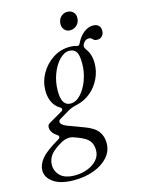

<svg xmlns="http://www.w3.org/2000/svg" viewBox="-203 -787 801 1081"><g transform="rotate(-15 197.0 -247.0)"><path d="M93 216Q14 216 -27 187Q-68 158 -68 118Q-68 83 -40.5 49.5Q-13 16 61 -27Q72 -33 73.5 -40.5Q75 -48 64 -55Q36 -73 30.5 -97Q25 -121 43 -131L119 -175Q129 -180 129.5 -187.5Q130 -195 119 -201Q92 -217 78.5 -246.5Q65 -276 65 -311Q65 -365 91.5 -411.5Q118 -458 162.5 -487Q207 -516 262 -516Q285 -516 301 -510Q313 -506 319 -518Q336 -555 362.5 -576.5Q389 -598 418 -598Q439 -598 450.5 -587Q462 -576 462 -557Q462 -538 451 -526Q440 -514 423 -514Q410 -514 403.5 -519Q397 -524 392 -529Q387 -534 376 -534Q354 -534 341 -509Q337 -500 339 -492.5Q341 -485 347 -477Q373 -443 373 -391Q373 -344 352.5 -301.5Q332 -259 296.5 -229.5Q261 -200 215 -190Q197 -186 182.5 -180.5Q168 -175 146 -161L106 -137Q91 -128 98 -114.5Q105 -101 137 -89L223 -57Q279 -37 300.5 -8Q322 21 322 60Q322 108 290.5 143Q259 178 207 197Q155 216 93 216ZM132 -293Q132 -247 145.5 -226.5Q159 -206 184 -206Q216 -206 243.5 -235.5Q271 -265 288 -311.5Q305 -358 305 -408Q305 -458 292 -476.5Q279 -495 253 -495Q222 -495 194 -465.5Q166 -436 149 -390Q132 -344 132 -293ZM104 191Q143 191 177 178Q211 165 232.5 141Q254 117 254 84Q254 51 237.5 29.5Q221 8 173 -10L154 -17Q136 -24 118 -22Q100 -20 84 -12Q30 18 11 44Q-8 70 -8 101Q-8 138 19 164.5Q46 191 104 191ZM288 -605Q269 -605 256.5 -618.5Q244 -632 244 -651Q244 -678 260.5 -694Q277 -710 298 -710Q318 -710 331.5 -697.5Q345 -685 345 -665Q345 -637 328 -621Q311 -605 288 -605Z"/></g></svg>

Font: Instrument Serif
Style: Italic
Weight: 400
Italic angle: -13°
Designer: Rodrigo Fuenzalida
Foundry: fragTYPE
Version: Version 1.000; ttfautohint (v1.8.4.7-5d5b);gftools[0.9.27]